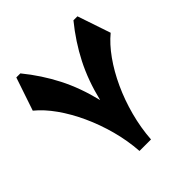

<svg xmlns="http://www.w3.org/2000/svg" viewBox="-215 -974 1129 1129"><g transform="rotate(-45 349.5 -409.0)"><path d="M397.9 0H302.2Q295.9 -91.8 271.5 -182.4Q247.1 -272.9 209.5 -354.7Q171.9 -436.5 125 -502.7Q78.1 -568.8 25.9 -611.3L95.7 -817.9H129.4Q209 -720.2 263.7 -613.3Q318.4 -506.3 350.1 -375Q381.8 -506.3 436.5 -613.3Q491.2 -720.2 570.8 -817.9H604L673.8 -611.3Q622.1 -568.8 575 -502.7Q527.8 -436.5 490.2 -354.7Q452.6 -272.9 428.5 -182.4Q404.3 -91.8 397.9 0Z"/></g></svg>

Font: Pinar DS4-ExtraBold
Style: Regular
Weight: 800
Designer: Amin Abedi
Version: Version 2.000